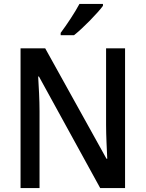

<svg xmlns="http://www.w3.org/2000/svg" viewBox="-20 -961 744 981"><path d="M506 -931V-941H386C362 -896 322 -836 290 -793V-781H358C404 -817 478 -893 506 -931ZM619 0V-714H522V-322C522 -269 526 -194 528 -150H524L211 -714H85V0H182V-393C182 -452 178 -518 175 -570H179L492 0Z"/></svg>

Font: Noto Sans Khmer UI SemiCondensed Medium
Style: Regular
Weight: 500
Width: 4
Designer: Danh Hong and the Monotype Design Team
Foundry: Monotype Imaging Inc.
Version: Version 2.002